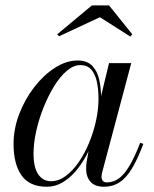

<svg xmlns="http://www.w3.org/2000/svg" viewBox="-20 -700 586 730"><path d="M158 10Q92 10 61.8 -33.2Q31.5 -76.5 31.5 -152.5Q31.5 -210 53 -266.2Q74.5 -322.5 110 -368.5Q145.5 -414.5 188.8 -442.2Q232 -470 275 -470Q311.5 -470 331 -449.5Q350.5 -429 357.5 -396Q364.5 -363 364.5 -325Q364.5 -291 357.8 -253Q351 -215 338 -177.5Q325 -140 306.8 -106.2Q288.5 -72.5 265.2 -46.2Q242 -20 215.2 -5Q188.5 10 158 10ZM174 -11Q203 -11 229.5 -30.5Q256 -50 278.8 -82.8Q301.5 -115.5 318.5 -156.5Q335.5 -197.5 345 -240.8Q354.5 -284 354.5 -324Q354.5 -361.5 348 -390.5Q341.5 -419.5 326.5 -436Q311.5 -452.5 285.5 -452.5Q259.5 -452.5 233.8 -430.5Q208 -408.5 185.5 -371.8Q163 -335 145.2 -290.5Q127.5 -246 117.5 -200.5Q107.5 -155 107.5 -116Q107.5 -63 125.5 -37Q143.5 -11 174 -11ZM375.5 10Q340.5 10 324 -9Q307.5 -28 307.5 -58Q307.5 -66.5 308 -73.2Q308.5 -80 309.5 -85L322.5 -158.5L347 -234.5L361 -321L394.5 -460H479L368 -43Q366 -35.5 366 -27Q366 -18.5 370.8 -12.5Q375.5 -6.5 386.5 -6.5Q411.5 -6.5 432.5 -22Q453.5 -37.5 473 -70.8Q492.5 -104 513 -157L525 -153Q503.5 -95.5 481.8 -59.5Q460 -23.5 434.5 -6.8Q409 10 375.5 10ZM204.5 -562 197.5 -569.5 329.5 -679.5H394.5L483 -569.5L475.5 -561L360 -634.5Z"/></svg>

Font: Bodoni Moda 18pt
Style: Italic
Weight: 400
Italic angle: -13°
Designer: Owen Earl
Foundry: indestructible type
Version: Version 2.005